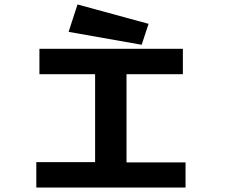

<svg xmlns="http://www.w3.org/2000/svg" viewBox="-20 -842 1040 862"><path d="M143 0V-114H407V-509H157V-623H801V-509H548V-113H813V0ZM616 -641 288 -699 328 -822 647 -735Z"/></svg>

Font: Inconsolata UltraExpanded ExtraBold
Style: Regular
Weight: 800
Width: 9
Monospace: yes
Designer: Raph Levien, Cyreal, Brenton Simpson
Foundry: Raph Levien, Cyreal, Google
Version: Version 3.001; ttfautohint (v1.8.2.53-6de2)